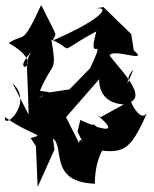

<svg xmlns="http://www.w3.org/2000/svg" viewBox="-22 -624 615 765"><path d="M121 -42 128 121 195 -28 189 -72C237 -38 171 101 356 108C355 -57 462 -74 343 -29C470 -11 494 -15 566 -179C536 -110 444 -286 509 -346L453 -210C595 -211 466 -336 415 -402C422 -435 578 -369 511 -423L501 -488L390 -596L340 -587C433 -608 387 -548 189 -463C199 -502 218 -452 142 -604C63 -433 77 -497 13 -452C178 -360 6 -313 102 -417C76 -372 88 -372 92 -167L28 -292C115 -214 -10 -102 -2 -157C116 -76 161 -90 100 -74ZM174 -257 137 -262C190 -387 205 -328 183 -466C285 -423 191 -407 362 -499C321 -353 410 -508 337 -352L255 -268L170 -255C93 -259 197 -258 130 -232ZM287 -99C332 -6 297 -97 293 -54L241 -157L386 -323C386 -395 324 -216 471 -208L379 -157C321 -196 483 -83 365 -118C300 -163 405 -96 298 -146Z"/></svg>

Font: Asimov Silicon
Style: Regular
Weight: 400
Designer: Google
Version: Version 2.000980; 2014